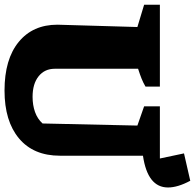

<svg xmlns="http://www.w3.org/2000/svg" viewBox="-32 -802 841 828"><g transform="rotate(90 388.0 -387.5)"><path d="M753 -788Q782 -734 782 -692Q782 -604 645 -584V-226Q645 -112 570.5 -49.5Q496 13 364 13Q229 13 154.5 -48Q80 -109 80 -215L90 -560L-6 -589V-657H347V-595Q330 -585 312.5 -578Q295 -571 270 -563V-204Q270 -160 302.5 -134Q335 -108 391 -108Q427 -108 456.5 -118.5Q486 -129 506 -151L515 -560L432 -589V-657H657L635 -761Z"/></g></svg>

Font: Piazzolla SC ExtraBold
Style: Regular
Weight: 800
Designer: Juan Pablo del Peral
Foundry: Huerta Tipografica
Version: Version 1.330